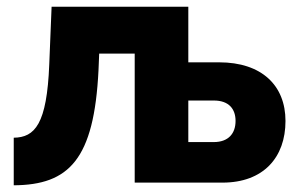

<svg xmlns="http://www.w3.org/2000/svg" viewBox="-20 -545 894 573"><path d="M21 8C186 7 261 -69 274 -336L276 -385H382V0H644C766 0 832 -75 832 -184C832 -290 761 -359 634 -359H542V-525H134L127 -353C120 -174 84 -135 21 -134ZM542 -121V-245H618C664 -245 683 -219 683 -184C683 -147 662 -121 618 -121Z"/></svg>

Font: FIGSv2-sans-serif ExtraBold
Style: Regular
Weight: 800
Designer: Matt McInerney, Pablo Impallari, Rodrigo Fuenzalida,Mirko Velimirovic
Foundry: Matt McInerney, Pablo Impallari, Rodrigo Fuenzalida
Version: Version 4.021;hotconv 1.0.109;makeotfexe 2.5.65596